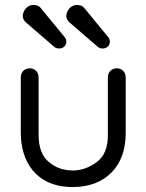

<svg xmlns="http://www.w3.org/2000/svg" viewBox="-20 -740 592 776"><path d="M146 -706C137 -718 125 -720 114 -720C90 -720 72 -696 72 -675C72 -664 78 -654 90 -645L200 -550C205 -546 212 -544 219 -544C236 -544 248 -556 248 -571C248 -580 245 -587 238 -594ZM322 -706C313 -718 301 -720 290 -720C266 -720 248 -696 248 -675C248 -664 254 -654 266 -645L376 -550C381 -546 388 -544 395 -544C412 -544 424 -556 424 -571C424 -580 421 -587 414 -594ZM416 -194C416 -143 401 -107 371 -85C340 -62 308 -51 274 -51C237 -51 205 -62 178 -85C150 -107 136 -144 136 -197V-427C136 -451 118 -464 101 -464C81 -464 64 -451 64 -427V-203C64 -88 125 16 274 16C340 16 392 -4 431 -43C469 -82 488 -135 488 -202V-427C488 -451 470 -464 453 -464C433 -464 416 -451 416 -427Z"/></svg>

Font: Dongle Light
Style: Regular
Weight: 300
Designer: Yanghee Ryu
Foundry: Yanghee Ryu
Version: Version 2.000